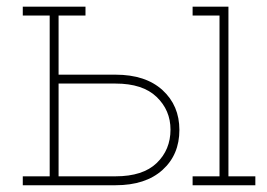

<svg xmlns="http://www.w3.org/2000/svg" viewBox="-20 -548 790 568"><path d="M153.3 -26.4H321.8Q402.8 -26.4 443.6 -65.7Q484.4 -105 484.4 -164.6Q484.4 -221.7 443.4 -261.2Q402.3 -300.8 321.8 -300.8H153.3ZM549.8 0V-26.4H629.4V-502H549.8V-528.3H655.8V-26.4H735.4V0ZM321.8 -327.1Q410.6 -327.1 460.7 -281.5Q510.7 -235.8 510.7 -163.6Q510.7 -90.3 460.7 -45.2Q410.6 0 321.8 0H47.4V-26.4H127V-502H47.4V-528.3H232.9V-502H153.3V-327.1Z"/></svg>

Font: Roboto Slab LO Thin
Style: Regular
Weight: 250
Designer: Google
Version: Version 2.00;September 28, 2018;FontCreator 11.5.0.2427 64-b